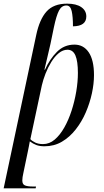

<svg xmlns="http://www.w3.org/2000/svg" viewBox="-29 -790 569 1050"><path d="M169 -598Q187 -684 225.5 -727Q264 -770 338 -770Q388 -770 415.5 -751Q443 -732 443 -700Q443 -647 370 -646Q370 -699 363 -729.5Q356 -760 334 -760Q308 -760 293.5 -732Q279 -704 266 -642L247 -550Q239 -514 230.5 -479Q222 -444 214 -409H217Q243 -467 282.5 -506.5Q322 -546 378 -546Q428 -546 456.5 -503.5Q485 -461 485 -379Q485 -332 473.5 -279Q462 -226 440 -175Q418 -124 385 -82Q352 -40 309.5 -15Q267 10 214 10Q188 10 169.5 3Q151 -4 134 -17Q131 -1 129 10Q127 21 124 35L99 155Q96 167 94.5 178.5Q93 190 93 197Q93 218 107.5 224Q122 230 150 230H168L166 240H-9ZM206 -2Q241 -2 270 -26.5Q299 -51 322.5 -92.5Q346 -134 362.5 -185Q379 -236 388 -289.5Q397 -343 397 -391Q397 -455 383.5 -486.5Q370 -518 340 -518Q315 -518 292.5 -499.5Q270 -481 251.5 -451Q233 -421 220 -387.5Q207 -354 200 -324L137 -29Q146 -19 163.5 -10.5Q181 -2 206 -2Z"/></svg>

Font: Noto Serif Display Condensed
Style: Italic
Weight: 400
Width: 3
Italic angle: -12°
Designer: Monotype Design Team
Foundry: Monotype Imaging Inc.
Version: Version 2.009